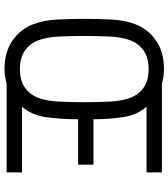

<svg xmlns="http://www.w3.org/2000/svg" viewBox="32 -774 750 855"><g transform="rotate(90 407.5 -346.0)"><path d="M510.7 -318.4Q510.3 -244.6 501.7 -178.7Q493.2 -112.8 454.6 -68.4H747.1V0H352.1Q321.3 9.3 287.1 9.3Q210.4 9.3 159.7 -26.4Q108.9 -62 87.4 -118.2Q69.3 -165.5 66.4 -226.1Q63.5 -286.6 63.5 -345.7Q63.5 -405.3 66.4 -465.6Q69.3 -525.9 87.4 -573.2Q108.9 -629.4 159.7 -665Q210.4 -700.7 287.1 -700.7Q321.3 -700.7 352.1 -691.4H747.1V-623H454.6Q491.7 -581.5 501 -519.3Q510.3 -457 510.7 -386.7H712.9V-318.4ZM287.1 -632.3Q236.8 -632.3 205.1 -610.4Q173.3 -588.4 159.2 -550.8Q144.5 -512.7 142.1 -456.1Q139.6 -399.4 139.6 -345.7Q139.6 -292 142.1 -235.4Q144.5 -178.7 159.2 -140.6Q173.3 -103.5 205.1 -81.3Q236.8 -59.1 287.1 -59.1Q337.9 -59.1 369.4 -81.3Q400.9 -103.5 415 -140.6Q429.7 -178.7 432.1 -235.4Q434.6 -292 434.6 -345.7Q434.6 -399.4 432.1 -456.1Q429.7 -512.7 415 -550.8Q400.9 -588.4 369.4 -610.4Q337.9 -632.3 287.1 -632.3Z"/></g></svg>

Font: Gidole
Style: Regular
Weight: 400
Version: Version 2.100; ttfautohint (v1.8.4.7-5d5b)